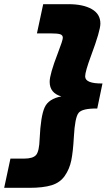

<svg xmlns="http://www.w3.org/2000/svg" viewBox="-77 -760 535 920"><path d="M251 -740Q321 -740 362.5 -716.5Q404 -693 404 -647Q404 -613 360 -495Q331 -417 331 -394Q331 -359 414 -360L389 -240Q317 -241 299.5 -219Q282 -197 277 -105Q273 -32 264.5 9Q256 50 233.5 82.5Q211 115 170.5 127.5Q130 140 64 140H-57L-27 0H38Q81 0 96 -17.5Q111 -35 113 -95Q118 -204 137 -245.5Q156 -287 217 -298Q161 -314 161 -368Q161 -404 200 -505Q224 -567 224 -579Q224 -592 211 -596Q198 -600 165 -600H100L130 -740Z"/></svg>

Font: Nacelle Black
Style: Italic
Weight: 900
Italic angle: -12°
Designer: Sora Sagano
Foundry: Sora Sagano
Version: Version 1.000;FEAKit 1.0